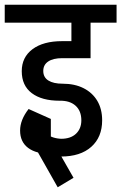

<svg xmlns="http://www.w3.org/2000/svg" viewBox="-45 -658 513 812"><path d="M-25 -562V-638H448V-562ZM213 4V-71Q254 -71 276.5 -92.5Q299 -114 299 -149H387Q387 -78 341 -37Q295 4 213 4ZM207 -232Q132 -232 89.5 -264Q47 -296 47 -357L138 -358Q138 -331 159.5 -317.5Q181 -304 220 -304ZM299 -149Q299 -189 274.5 -211Q250 -233 207 -232L220 -304Q271 -304 308.5 -285Q346 -266 366.5 -231.5Q387 -197 387 -149ZM47 -357Q47 -416 92.5 -450Q138 -484 218 -484V-412Q180 -412 159 -398Q138 -384 138 -358ZM218 -412V-484H338V-412ZM257 -445V-619H338V-445ZM40 -106H116Q116 -85 130 -73Q144 -61 170 -61V-7Q108 -7 74 -32.5Q40 -58 40 -106ZM76 -197 146 -163Q116 -127 116 -106H40Q40 -151 76 -197ZM76 -197 170 -155V-47H98ZM218 4Q194 4 173.5 -2Q153 -8 129 -20L136 -96Q161 -83 179.5 -77Q198 -71 218 -71ZM199 134 70 -94 137 -132 266 94Z"/></svg>

Font: Akshar Light
Style: Regular
Weight: 400
Version: Version 1.100